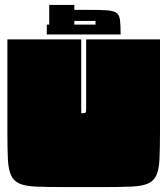

<svg xmlns="http://www.w3.org/2000/svg" viewBox="-20 -760 680 780"><path d="M330 -600H630V-225Q630 -158 628 -115Q626 -72 615.5 -48.5Q605 -25 581.5 -14.5Q558 -4 515.5 -2Q473 0 405 0H235Q168 0 125 -2Q82 -4 58.5 -14.5Q35 -25 24.5 -48.5Q14 -72 12 -115Q10 -158 10 -225V-600H310V-300Q325 -300 327.5 -302.5Q330 -305 330 -320ZM170 -660H180V-740H282V-720Q295 -720 309.5 -720Q324 -720 341 -720Q389 -720 415.5 -718Q442 -716 453.5 -707.5Q465 -699 467.5 -678.5Q470 -658 470 -620H170ZM368 -660V-675H282V-660Z"/></svg>

Font: Badeen Display
Style: Regular
Weight: 400
Version: Version 1.000; ttfautohint (v1.8.4.7-5d5b)